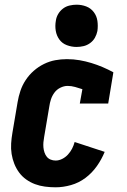

<svg xmlns="http://www.w3.org/2000/svg" viewBox="-20 -790 540 818"><path d="M217 8Q194 8 171.5 5Q149 2 129 -5.5Q109 -13 91.5 -25.5Q74 -38 61.5 -55Q49 -72 41 -92Q33 -112 29.5 -134Q26 -156 27.5 -179Q29 -202 33 -225L55 -355Q59 -379 67 -403Q75 -427 89.5 -449Q104 -471 124 -488.5Q144 -506 167.5 -517.5Q191 -529 215.5 -533.5Q240 -538 265 -538Q293 -538 319 -533.5Q345 -529 369.5 -521.5Q394 -514 417.5 -504Q441 -494 463 -482L441 -349H320L331 -410Q316 -415 300 -419.5Q284 -424 268 -424Q253 -424 237.5 -416.5Q222 -409 212 -395.5Q202 -382 197 -366.5Q192 -351 190 -336L168 -206Q166 -195 165 -184Q164 -173 165 -162Q166 -151 169.5 -140.5Q173 -130 179.5 -122Q186 -114 196 -110Q206 -106 217 -106Q231 -106 245 -113Q259 -120 269.5 -131.5Q280 -143 287 -156.5Q294 -170 298 -185L426 -143Q413 -111 392.5 -82Q372 -53 344 -32Q316 -11 282.5 -1.5Q249 8 217 8ZM306 -590Q285 -590 265 -597.5Q245 -605 233 -621.5Q221 -638 217.5 -659Q214 -680 218 -702Q220 -717 228 -730.5Q236 -744 248.5 -753.5Q261 -763 276.5 -766.5Q292 -770 306 -770Q328 -770 347.5 -762.5Q367 -755 379.5 -738.5Q392 -722 395 -701Q398 -680 395 -658Q392 -643 384.5 -629.5Q377 -616 364 -606.5Q351 -597 336 -593.5Q321 -590 306 -590Z"/></svg>

Font: Iosevka Slab Heavy
Style: Italic
Weight: 900
Italic angle: -9°
Monospace: yes
Designer: Belleve Invis
Foundry: Belleve Invis
Version: Version 11.1.0; ttfautohint (v1.8.3)